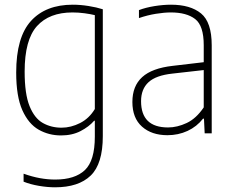

<svg xmlns="http://www.w3.org/2000/svg" viewBox="-20 -568 994 818"><path d="M214.5 230Q182.5 230 145.8 223.8Q109 217.5 80.5 206V172Q117 185 150.2 191Q183.5 197 215 197Q299 197 341.5 156.8Q384 116.5 384 14.5V-53.5H381Q359 -28 323.2 -9.5Q287.5 9 240 9Q188 9 144.8 -15.5Q101.5 -40 75.2 -98.5Q49 -157 49 -259Q49 -409.5 112 -478.8Q175 -548 290 -548Q322 -548 356.8 -542.5Q391.5 -537 418 -528.5V12Q418 130.5 366.2 180.2Q314.5 230 214.5 230ZM242 -24Q282.5 -24 321.2 -43.8Q360 -63.5 384 -103.5V-503.5Q366 -508 340.2 -511.5Q314.5 -515 289 -515Q190 -515 137.5 -456.8Q85 -398.5 85 -263Q85 -167.5 106 -115.8Q127 -64 162.5 -44Q198 -24 242 -24Z M693.5 8Q626 8 585 -28.5Q544 -65 544 -133.5Q544 -201.5 585.8 -239.5Q627.5 -277.5 716 -287.5L848 -303V-375.5Q848 -458.5 811.5 -486.8Q775 -515 708 -515Q679.5 -515 644 -509.2Q608.5 -503.5 572 -491V-525Q601 -536 638.2 -542Q675.5 -548 708.5 -548Q791 -548 836.5 -510.8Q882 -473.5 882 -375V0H852L849 -62.5H845Q818.5 -28.5 779 -10.2Q739.5 8 693.5 8ZM581 -137Q581 -25 696 -25Q735 -25 775.5 -44Q816 -63 848 -110.5V-269.5L715 -254.5Q644.5 -247 612.8 -217.8Q581 -188.5 581 -137Z"/></svg>

Font: Encode Sans Semi Condensed Thin
Style: Regular
Weight: 100
Width: 4
Designer: Multiple Designers
Foundry: Impallari Type
Version: Version 3.000; ttfautohint (v1.8.3) -l 8 -r 50 -G 200 -x 14 